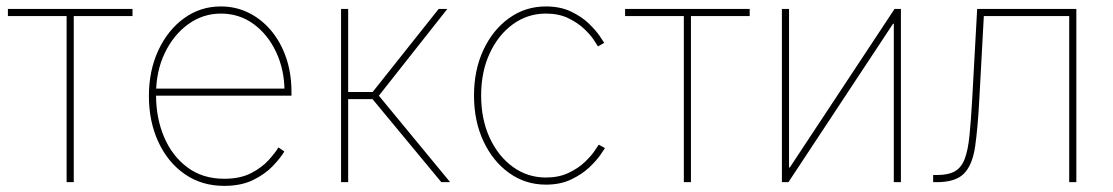

<svg xmlns="http://www.w3.org/2000/svg" viewBox="-20 -574 3508 605"><path d="M189.9 0V-523.4H4.9V-545.9H397.5V-523.4H212.4V0Z M686.5 11.7Q615.2 11.7 561.8 -25.6Q508.3 -63 478.8 -127.2Q449.2 -191.4 449.2 -271.5Q449.2 -351.6 479 -415.5Q508.8 -479.5 560.1 -516.6Q611.3 -553.7 675.8 -553.7Q723.6 -553.7 764.2 -533.4Q804.7 -513.2 835 -476.8Q865.2 -440.4 881.8 -391.6Q898.4 -342.8 898.4 -285.2V-272.5H460.9V-294.9H886.2L876.5 -285.2Q876.5 -353.5 850.3 -409.4Q824.2 -465.3 779.1 -498.3Q733.9 -531.2 675.8 -531.2Q619.6 -531.2 573.2 -497.8Q526.9 -464.4 499.3 -407Q471.7 -349.6 471.7 -277.3V-274.4Q471.7 -202.6 496.8 -142.8Q522 -83 570.1 -46.9Q618.2 -10.7 686.5 -10.7Q737.3 -10.7 771.5 -28.6Q805.7 -46.4 826.7 -69.8Q847.7 -93.3 857.4 -109.4L876 -96.7Q863.8 -76.2 839.6 -50.8Q815.4 -25.4 777.6 -6.8Q739.7 11.7 686.5 11.7Z M1054.7 0V-545.9H1077.1V-284.2H1154.3L1362.3 -545.9H1389.6L1173.8 -272.5L1398.4 0H1370.6L1153.8 -261.7H1077.1V0Z M1700.2 7.8Q1635.7 7.8 1584.5 -28.8Q1533.2 -65.4 1503.4 -128.9Q1473.6 -192.4 1473.6 -272.9Q1473.6 -353.5 1503.4 -417Q1533.2 -480.5 1584.5 -517.1Q1635.7 -553.7 1700.2 -553.7Q1745.6 -553.7 1779.3 -537.6Q1813 -521.5 1835.4 -499.8Q1857.9 -478 1869.9 -460.2Q1881.8 -442.4 1883.8 -439L1864.3 -427.7Q1862.3 -431.2 1851.6 -447.5Q1840.8 -463.9 1820.6 -483.2Q1800.3 -502.4 1770.5 -516.8Q1740.7 -531.2 1700.2 -531.2Q1642.6 -531.2 1596.4 -497.8Q1550.3 -464.4 1523.2 -406.2Q1496.1 -348.1 1496.1 -272.9Q1496.1 -197.8 1523.2 -139.4Q1550.3 -81.1 1596.4 -47.9Q1642.6 -14.6 1700.2 -14.6Q1740.7 -14.6 1771.2 -29.1Q1801.8 -43.5 1822.3 -63Q1842.8 -82.5 1853.8 -98.9Q1864.7 -115.2 1866.7 -118.2L1886.2 -107.4Q1884.3 -104 1872.1 -86.2Q1859.9 -68.4 1836.9 -46.6Q1814 -24.9 1779.8 -8.5Q1745.6 7.8 1700.2 7.8Z M2134.8 0V-523.4H1949.7V-545.9H2342.3V-523.4H2157.2V0Z M2818.8 0H2796.4V-499H2793.9L2464.4 0H2443.8V-545.9H2466.3V-46.4H2468.8L2798.8 -545.9H2818.8Z M2920.4 0V-22.5H2932.1Q2968.3 -22.5 2988.8 -34.2Q3009.3 -45.9 3019.8 -73.2Q3030.3 -100.6 3034.9 -147Q3039.6 -193.4 3043.5 -262.7L3059.1 -545.9H3371.6V0H3349.1V-523.4H3080.1L3065.9 -261.7Q3061 -170.4 3052.7 -112.5Q3044.4 -54.7 3017.8 -27.3Q2991.2 0 2932.1 0Z"/></svg>

Font: Inter Thin
Style: Regular
Weight: 250
Designer: Rasmus Andersson
Foundry: rsms
Version: Version 4.001;git-66647c0bb